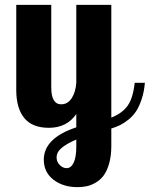

<svg xmlns="http://www.w3.org/2000/svg" viewBox="-20 -520 616 790"><path d="M293.9 -500H438V-36.1Q482.4 -53.7 504.9 -84.7Q527.3 -115.7 534.2 -179.2H576.2Q572.8 -141.1 562.5 -110.8Q552.2 -80.6 539.6 -61.5Q526.9 -42.5 508.5 -27.8Q490.2 -13.2 474.4 -5.4Q458.5 2.4 438 8.8V80.1Q438 121.1 429.2 152.1Q420.4 183.1 407 201.4Q393.6 219.7 374.5 231Q355.5 242.2 337.4 246.1Q319.3 250 298.8 250Q239.3 250 199.7 219.2Q160.2 188.5 160.2 137.2Q160.2 48.3 293.9 3.9V-50.8Q254.9 5.9 181.2 5.9Q112.3 5.9 79.6 -34.7Q46.9 -75.2 46.9 -148.9V-500H190.9V-160.2Q190.9 -90.8 231.9 -90.8Q258.3 -90.8 274.7 -115.5Q291 -140.1 293.9 -179.2ZM212.9 127.9Q212.9 146.5 226.1 159.2Q239.3 171.9 253.9 171.9Q272.5 171.9 283.2 149.2Q293.9 126.5 293.9 83V54.2Q255.9 70.3 234.4 87.9Q212.9 105.5 212.9 127.9Z"/></svg>

Font: Lobster Two
Style: Bold
Weight: 700
Designer: Pablo Impallari
Foundry: Pablo Impallari. www.impallari.com
Version: Version 1.006